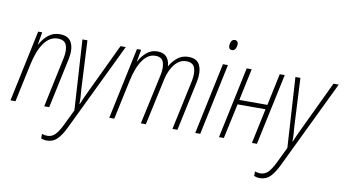

<svg xmlns="http://www.w3.org/2000/svg" viewBox="-89 -938 2528 1401"><g transform="rotate(10 1175.0 -237.5)"><path d="M11 0 123 -529H153L137 -436H139Q162 -480 198 -509Q234 -538 283 -538Q348 -538 370.5 -492Q393 -446 377 -370L298 0H261L340 -373Q352 -432 338 -468Q324 -504 273 -504Q215 -504 173 -446.5Q131 -389 108 -281L48 0Z M321 243Q300 243 280 235V201Q298 208 320 208Q354 208 377.5 184Q401 160 427 107L483 -9L451 -529H488L506 -170Q509 -143 510.5 -114Q512 -85 511 -62H514Q523 -85 536 -114Q549 -143 561 -167L733 -529H772L460 118Q430 181 399 212Q368 243 321 243Z M743 0 855 -529H886L870 -440H872Q894 -482 927.5 -510Q961 -538 1007 -538Q1050 -538 1073 -513.5Q1096 -489 1099 -446H1101Q1121 -483 1155 -510.5Q1189 -538 1236 -538Q1302 -538 1322 -490Q1342 -442 1327 -370L1248 0H1211L1290 -369Q1302 -428 1289 -466Q1276 -504 1226 -504Q1190 -504 1162.5 -481.5Q1135 -459 1116.5 -423Q1098 -387 1089 -346L1014 0H977L1057 -369Q1070 -426 1058 -465Q1046 -504 997 -504Q942 -504 902.5 -447Q863 -390 842 -289L780 0Z M1539 -642Q1523 -642 1517.5 -653.5Q1512 -665 1515 -683Q1522 -718 1548 -718Q1562 -718 1568.5 -707Q1575 -696 1571 -677Q1564 -642 1539 -642ZM1380 0 1492 -529H1529L1417 0Z M1556 0 1668 -529H1705L1655 -293H1863L1913 -529H1950L1837 0H1800L1855 -259H1648L1592 0Z M1899 243Q1878 243 1858 235V201Q1876 208 1898 208Q1932 208 1955.5 184Q1979 160 2005 107L2061 -9L2029 -529H2066L2084 -170Q2087 -143 2088.5 -114Q2090 -85 2089 -62H2092Q2101 -85 2114 -114Q2127 -143 2139 -167L2311 -529H2350L2038 118Q2008 181 1977 212Q1946 243 1899 243Z"/></g></svg>

Font: Noto Sans Condensed ExtraLight
Style: Italic
Weight: 200
Width: 3
Italic angle: -12°
Designer: Monotype Design Team
Foundry: Monotype Imaging Inc.
Version: Version 2.013; ttfautohint (v1.8.4.7-5d5b)